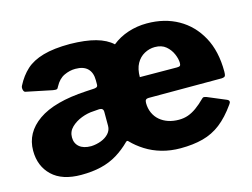

<svg xmlns="http://www.w3.org/2000/svg" viewBox="-80 -673 1069 816"><g transform="rotate(-15 454.5 -265.0)"><path d="M546 -232Q538 -232 534 -228Q530 -224 530 -214Q530 -190 539 -170Q548 -150 564 -136.5Q580 -123 601 -116Q622 -109 647 -109Q669 -109 687.5 -115.5Q706 -122 725 -135.5Q744 -149 765 -170Q769 -174 772 -174.5Q775 -175 785 -172L866 -138Q882 -131 870 -116Q836 -68 800.5 -40.5Q765 -13 721.5 -1.5Q678 10 623 10Q579 10 540.5 -1Q502 -12 470.5 -32Q439 -52 416 -76Q411 -82 405 -76Q377 -48 345 -28.5Q313 -9 274 0.5Q235 10 186 10Q102 10 58 -32Q14 -74 14 -142Q14 -221 84.5 -270.5Q155 -320 296 -328L331 -330Q337 -330 343 -332.5Q349 -335 349 -344V-363Q349 -396 331 -414Q313 -432 277 -432Q252 -432 227.5 -420.5Q203 -409 187 -379Q183 -370 179 -368.5Q175 -367 162 -369L46 -393Q40 -395 38 -405Q36 -415 40 -422Q60 -461 88.5 -487Q117 -513 164 -526.5Q211 -540 282 -540Q350 -539 395 -526.5Q440 -514 467 -489Q498 -514 537.5 -527Q577 -540 620 -540Q698 -540 757.5 -506.5Q817 -473 851.5 -410Q886 -347 886 -257Q886 -244 883.5 -238.5Q881 -233 868 -232H546ZM627 -434Q603 -434 581 -422Q559 -410 546 -386.5Q533 -363 533 -327L696 -326Q706 -326 709.5 -329Q713 -332 713 -341Q713 -359 703.5 -381Q694 -403 675.5 -418.5Q657 -434 627 -434ZM349 -223Q349 -232 344.5 -236Q340 -240 331 -240L306 -238Q279 -237 252 -226.5Q225 -216 206.5 -198Q188 -180 188 -154Q188 -128 206 -112.5Q224 -97 258 -97Q281 -98 302 -106Q323 -114 336 -128.5Q349 -143 349 -162V-223Z"/></g></svg>

Font: Libre Franklin Thin ExtraBold
Style: Regular
Weight: 800
Version: Version 3.000